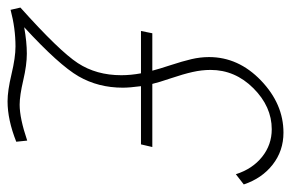

<svg xmlns="http://www.w3.org/2000/svg" viewBox="-154 -604 770 508"><g transform="rotate(90 231.0 -350.0)"><path d="M328 -715Q376 -715 412.5 -686.5Q449 -658 465 -610L438 -589Q424 -633 392 -658.5Q360 -684 319 -684Q259 -684 210.5 -635.5Q162 -587 162 -522Q162 -499 167.5 -474.5Q173 -450 184 -417.5Q195 -385 199 -368H366L359 -338H205Q209 -308 209 -290Q209 -225 179 -173Q149 -121 49 -29Q88 -36 119 -36Q149 -36 189.5 -26.5Q230 -17 254 -17Q290 -17 349 -37L352 -8Q294 15 245 15Q217 15 173 4.5Q129 -6 100 -6Q52 -6 3 7L-3 -19Q112 -122 144 -171Q176 -220 176 -286Q176 -311 171 -338H59L65 -368H164Q160 -384 149.5 -416Q139 -448 133.5 -471.5Q128 -495 128 -518Q128 -596 190 -655.5Q252 -715 328 -715Z"/></g></svg>

Font: Raleway-v4020 ExtraLight
Style: Italic
Weight: 275
Italic angle: -12°
Designer: Matt McInerney, Pablo Impallari, Rodrigo Fuenzalida
Foundry: Matt McInerney, Pablo Impallari, Rodrigo Fuenzalida
Version: Version 4.020;PS 004.020;hotconv 1.0.88;makeotf.lib2.5.64775